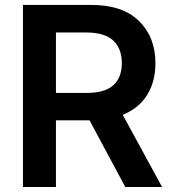

<svg xmlns="http://www.w3.org/2000/svg" viewBox="-20 -747 691 767"><path d="M71.7 0V-727.3H344.5Q469.8 -727.3 535.3 -663Q600.9 -598.7 600.9 -494.7Q600.9 -420.5 567.5 -367.2Q534.1 -313.9 470.2 -288.4L627.5 0H480.5L337.7 -266.3H203.5V0ZM203.5 -375.7H324.9Q398.1 -375.7 432.4 -406.2Q466.6 -436.8 466.6 -494.7Q466.6 -552.9 432.4 -585Q398.1 -617.2 324.2 -617.2H203.5Z"/></svg>

Font: Inter UI Semi Bold
Style: Regular
Weight: 600
Designer: Rasmus Andersson
Foundry: rsms
Version: 3.2;8d6f07862